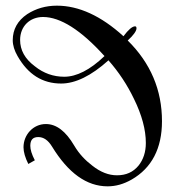

<svg xmlns="http://www.w3.org/2000/svg" viewBox="-20 -646 618 678"><path d="M552 -218C552 -328 512 -423 431 -503C452 -522 462 -537 462 -546C462 -551 460 -553 457 -553C447 -553 433 -541 416 -518C337 -590 258 -626 181 -626C142 -626 107 -616 76 -596C42 -573 25 -542 25 -504C25 -486 31 -467 42 -448C79 -383 130 -351 196 -351C246 -351 302 -378 363 -433C399 -392 429 -347 453 -297C481 -240 495 -188 495 -141C495 -109 486 -82 469 -61C450 -38 425 -27 393 -27C364 -27 335 -38 306 -61C281 -80 259 -103 242 -132C212 -183 179 -208 142 -208C97 -208 63 -170 63 -126C63 -109 69 -89 80 -67L103 -80C92 -101 87 -118 87 -131C87 -152 96 -162 115 -162C134 -162 150 -151 164 -128C221 -35 286 12 360 12C389 12 417 4 445 -12C516 -53 552 -122 552 -218ZM349 -448C298 -399 250 -375 207 -375C169 -375 134 -387 103 -412C68 -438 51 -469 51 -505C51 -553 85 -586 132 -586C193 -586 266 -540 349 -448Z"/></svg>

Font: Veleka
Style: Regular
Weight: 400
Designer: Stefan Peev, Context Ltd, 2016; SIL International, 1997-2014.
Foundry: Stefan Peev, Context Ltd, 2016
Version: Version 1.000